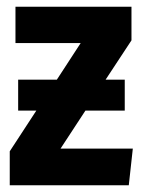

<svg xmlns="http://www.w3.org/2000/svg" viewBox="-20 -551 425 571"><path d="M160 -109H375L363 0H9V-101L88 -222H34V-314H149L220 -423H26V-531H371V-431L294 -314H351V-222H234Z"/></svg>

Font: Fira Sans Extra Condensed
Style: Bold
Weight: 700
Width: 1
Designer: Carrois Corporate & Edenspiekermann AG
Foundry: Carrois Corporate GbR & Edenspiekermann AG
Version: Version 4.203